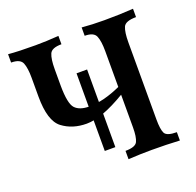

<svg xmlns="http://www.w3.org/2000/svg" viewBox="-122 -822 973 952"><g transform="rotate(-20 364.5 -346.5)"><path d="M669.9 0Q599.1 -3.9 522.9 -3.9Q463.4 -3.9 398.9 0V-43.9Q451.7 -43.9 462.6 -67.1Q473.6 -90.3 473.6 -140.6V-313Q345.7 -236.3 265.1 -236.3Q189.9 -236.3 137.7 -276.1Q85.4 -315.9 85.4 -444.3V-543.5Q85.4 -595.2 74.5 -622.3Q63.5 -649.4 15.6 -649.4V-693.4Q70.3 -688.5 159.2 -688.5Q215.8 -688.5 281.2 -693.4V-649.4Q229.5 -649.4 218.5 -623.8Q207.5 -598.1 207.5 -544.4V-457Q208 -362.3 231.4 -337.2Q254.9 -312 305.7 -312Q381.8 -312 473.6 -354V-543.5Q473.6 -595.2 462.6 -622.3Q451.7 -649.4 403.8 -649.4V-693.4Q458.5 -688.5 522.5 -688.5Q604.5 -688.5 674.8 -693.4V-649.4Q618.2 -649.4 607.2 -623.8Q596.2 -598.1 596.2 -544.4V-137.7Q596.2 -86.4 606.4 -65.2Q616.7 -43.9 669.9 -43.9ZM357.9 -308.1H302.2V-488.3H357.9ZM357.9 -78.6H302.2V-258.8H357.9Z"/></g></svg>

Font: Kelvinch
Style: Bold
Weight: 700
Designer: Paul James Miller
Foundry: High-Logic / Made with FontCreator
Version: Version 3.501;March 28, 2021;FontCreator 13.0.0.2683 64-bit